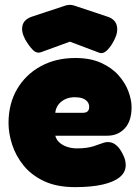

<svg xmlns="http://www.w3.org/2000/svg" viewBox="-20 -748 575 788"><path d="M288 20Q213 20 161 -4.5Q109 -29 77 -68.5Q45 -108 30 -154Q15 -200 15 -243Q15 -322 50 -382Q85 -442 147 -476Q209 -510 289 -510Q351 -510 395 -490Q439 -470 466.5 -439Q494 -408 507 -373Q520 -338 520 -308Q520 -251 492 -221Q464 -191 420 -191H207Q211 -175 223.5 -163.5Q236 -152 255 -145.5Q274 -139 296 -139Q318 -139 335 -141.5Q352 -144 364.5 -148Q377 -152 387.5 -156Q398 -160 406.5 -162.5Q415 -165 423 -165Q441 -165 456 -153Q471 -141 483 -117Q490 -104 493 -92.5Q496 -81 496 -71Q496 -41 471.5 -21Q447 -1 401 9.5Q355 20 288 20ZM207 -285H319Q333 -285 339.5 -291Q346 -297 346 -309Q346 -322 338.5 -331Q331 -340 318 -344.5Q305 -349 287 -349Q263 -349 245 -339.5Q227 -330 217.5 -315.5Q208 -301 207 -285ZM267 -728Q275 -728 281.5 -726Q288 -724 291 -723L420 -680Q452 -670 459 -644Q466 -618 450 -586Q437 -559 420 -542Q403 -525 386 -532L267 -577L149 -534Q130 -527 113.5 -544.5Q97 -562 83 -587Q66 -619 72.5 -644Q79 -669 112 -680L242 -723Q244 -724 251.5 -726Q259 -728 267 -728Z"/></svg>

Font: Fredoka Light
Style: Regular
Weight: 300
Designer: Ben Nathan
Foundry: Milena B. Brandão, Ben Nathan
Version: Version 2.001